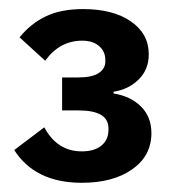

<svg xmlns="http://www.w3.org/2000/svg" viewBox="-20 -724 385 421"><path d="M159.2 -323.2Q57.1 -323.2 11.2 -395L77.1 -444.8Q105.5 -392.1 159.2 -392.1Q187 -392.1 202.4 -404.8Q217.8 -417.5 217.8 -439V-442.9Q217.8 -481.9 151.9 -481.9H116.2V-554.2H151.9Q181.6 -554.2 196.3 -563.7Q210.9 -573.2 210.9 -588.9V-592.8Q210.9 -611.3 197.3 -623Q183.6 -634.8 160.2 -634.8Q110.8 -634.8 79.1 -590.8L22.9 -642.1Q47.4 -672.4 80.6 -688.2Q113.8 -704.1 162.1 -704.1Q228 -704.1 267.1 -677Q306.2 -649.9 306.2 -605Q306.2 -571.3 283.9 -549.6Q261.7 -527.8 229 -522.9V-519Q266.1 -513.2 289.1 -490.5Q312 -467.8 312 -432.1Q312 -382.3 270 -352.8Q228 -323.2 159.2 -323.2Z"/></svg>

Font: Anuphan SemiBold
Style: Bold
Weight: 600
Designer: Mike Abbink, Paul van der Laan, Pieter van Rosmalen, Mint Tantisuwanna
Foundry: Bold Monday; Cadson Demak
Version: Version 3.002;hotconv 1.0.109;makeotfexe 2.5.65596